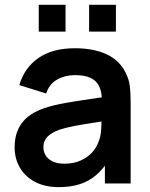

<svg xmlns="http://www.w3.org/2000/svg" viewBox="-20 -753 616 788"><path d="M345.7 -623.3V-733.3H455.7V-623.3ZM139 -623.3V-733.3H249V-623.3ZM221.2 15Q164.4 15 123.4 -6.7Q82.4 -28.4 61.2 -65.6Q40 -102.8 40 -148Q40 -208.2 69.8 -248.1Q99.5 -288.1 162.8 -309.5Q199.7 -321.9 249.8 -330.7Q299.9 -339.4 392.2 -352.7Q404.6 -354.6 417.2 -356.2Q429.8 -357.9 441.7 -359.8L398.3 -335.7Q398.6 -373.6 387.6 -397.6Q376.7 -421.6 352.2 -433.1Q327.7 -444.7 287.3 -444.7Q247.2 -444.7 214.5 -426.3Q181.8 -407.9 169.5 -369.2L59.3 -403.7Q79.8 -474.4 137.4 -514.7Q195 -555 287.7 -555Q362.9 -555 416.5 -530.6Q470.1 -506.2 495.7 -454.5Q508.8 -428.8 512.5 -401Q516.2 -373.2 516.2 -331.3V0H410.5V-117.2L428 -97.8Q403.1 -58.6 373.7 -33.7Q344.3 -8.8 306.9 3.1Q269.5 15 221.2 15ZM245 -81.2Q283.4 -81.2 312.6 -94.9Q341.8 -108.6 359.5 -129Q377.2 -149.4 384.3 -170.7Q391.9 -188.3 394.3 -211.4Q396.7 -234.4 396.7 -261.5V-271.7L433.7 -260.5L390 -253.4Q322.3 -243.1 286 -236.1Q249.7 -229.1 223.5 -220.5Q191.2 -208.6 174.7 -191.8Q158.2 -174.9 158.2 -149.5Q158.2 -129.3 168.2 -113.9Q178.2 -98.5 197.6 -89.8Q217.1 -81.2 245 -81.2Z"/></svg>

Font: Manrope
Style: Regular
Weight: 400
Designer: Mikhail Sharanda
Foundry: Mikhail Sharanda
Version: Version 4.503